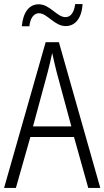

<svg xmlns="http://www.w3.org/2000/svg" viewBox="-20 -1015 512 942"><path d="M87 -886H124C129 -930 148 -950 171 -950C212 -950 247 -887 302 -887C348 -887 381 -924 385 -995H349C343 -953 327 -931 301 -931C259 -931 225 -994 170 -994C121 -994 93 -952 87 -886ZM413 -93H472L269 -808H204L0 -93H58L129 -343H343ZM258 -661 330 -395H142L214 -661C222 -693 230 -724 236 -755C242 -725 251 -691 258 -661Z"/></svg>

Font: Noto Sans Telugu UI Condensed Light
Style: Regular
Weight: 300
Width: 3
Designer: Jelle Bosma - Monotype Design Team
Foundry: Monotype Imaging Inc.
Version: Version 2.005